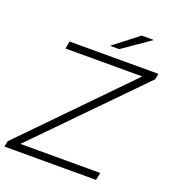

<svg xmlns="http://www.w3.org/2000/svg" viewBox="-160 -993 1003 1111"><g transform="rotate(20 341.0 -437.5)"><path d="M-6 0 2 -36 605 -654H132L141 -700H688L681 -664L76 -46H568L558 0ZM369 -757 521 -875H596L426 -757Z"/></g></svg>

Font: Montserrat Light
Style: Italic
Weight: 300
Italic angle: -11.3°
Designer: Julieta Ulanovsky
Foundry: Julieta Ulanovsky
Version: Version 9.000; ttfautohint (v1.8.4.7-5d5b)